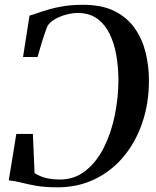

<svg xmlns="http://www.w3.org/2000/svg" viewBox="-20 -772 652 800"><path d="M326.5 -752Q405.5 -752 458.2 -725.2Q511 -698.5 542.2 -653.2Q573.5 -608 587 -552.2Q600.5 -496.5 600.5 -439Q601 -343 573.2 -261.5Q545.5 -180 494.8 -119.2Q444 -58.5 374 -25Q304 8.5 220 8.5Q168 8.5 130.5 2Q93 -4.5 65.5 -11.8Q38 -19 16.5 -20.5L48 -214H117L124 -51Q134 -44.5 148 -38.2Q162 -32 182 -28Q202 -24 229 -24Q290.5 -24 336.5 -60.5Q382.5 -97 413 -157.8Q443.5 -218.5 458.5 -292.5Q473.5 -366.5 473.5 -441.5Q473 -492 464.8 -541Q456.5 -590 437.2 -630Q418 -670 385.2 -694Q352.5 -718 303 -718Q282.5 -718 257.2 -711.5Q232 -705 210.5 -693Q189 -681 178 -664Q173.5 -653 167.8 -636.8Q162 -620.5 156.2 -602Q150.5 -583.5 145.5 -565.8Q140.5 -548 136.5 -534.5H76L103 -707Q118 -711 138.2 -718.2Q158.5 -725.5 185.2 -733.2Q212 -741 247 -746.5Q282 -752 326.5 -752Z"/></svg>

Font: Merriweather 120pt Medium
Style: Italic
Weight: 500
Italic angle: -7.8°
Version: Version 2.101